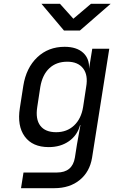

<svg xmlns="http://www.w3.org/2000/svg" viewBox="-20 -805 640 1005"><path d="M90 180 103 98H278Q359 98 372 20L383 -50L401 -150H399Q385 -97 341 -66Q297 -35 235 -35Q150 -35 109.5 -90.5Q69 -146 84 -240L102 -356Q117 -450 175 -505Q233 -560 318 -560Q381 -560 415 -529Q449 -498 446 -445L463 -550H552L462 20Q450 94 397.5 137Q345 180 264 180ZM274 -113Q330 -113 367.5 -148Q405 -183 415 -245L431 -350Q442 -412 415 -447Q388 -482 332 -482Q275 -482 238.5 -448Q202 -414 191 -350L175 -245Q165 -181 191 -147Q217 -113 274 -113ZM315 -645 197 -785H294L364 -707L456 -785H559L398 -645Z"/></svg>

Font: NKDuy Mono
Style: Italic
Weight: 400
Italic angle: -9°
Monospace: yes
Designer: NKDuy
Foundry: NKDuy
Version: Version 2.251; ttfautohint (v1.8.4.7-5d5b)